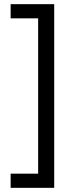

<svg xmlns="http://www.w3.org/2000/svg" viewBox="-20 -740 352 921"><path d="M31 93H163V-652H31V-720H240V161H31Z"/></svg>

Font: Noto Sans Thai ExtraCondensed
Style: Regular
Weight: 400
Width: 2
Designer: Monotype Design Team
Foundry: Monotype Imaging Inc.
Version: Version 2.002